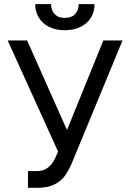

<svg xmlns="http://www.w3.org/2000/svg" viewBox="-20 -904 633 934"><path d="M116 -71.8H160.2Q184.4 -71.8 202 -81.5Q219.6 -91.2 231.2 -106.2Q242.7 -121.2 251.4 -140.9L262.4 -167.1L17.3 -707.2H111.9L305.9 -271.4L482.7 -707.2H576L331.5 -115.3Q313.9 -74.6 295.8 -49Q277.6 -23.5 245.2 -6.9Q212.7 9.7 161.6 9.7H116ZM294.9 -756.9Q251.7 -756.9 219.1 -773.1Q186.5 -789.4 168.9 -818Q151.2 -846.7 151.2 -884H228.6Q228.6 -865.3 235.5 -850.5Q242.4 -835.6 257.1 -826.3Q271.8 -817 294.9 -817Q329.1 -817 345.8 -836Q362.6 -855 362.6 -884H439.9Q439.9 -846.7 422.3 -818Q404.7 -789.4 371.7 -773.1Q338.7 -756.9 294.9 -756.9Z"/></svg>

Font: Pretendard Variable
Style: Regular
Weight: 400
Designer: Base glyphs from Inter by Rasmus Andersson; Hangul glyphs from Noto Sans CJK(Source Han Sans) by Jang Soo-young and Kang
Foundry: Kil Hyung-jin
Version: Version 1.100;FEAKit 1.0